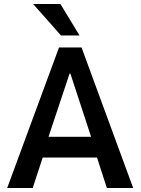

<svg xmlns="http://www.w3.org/2000/svg" viewBox="-20 -943 705 963"><path d="M16 0 276 -705H389L648 0H516L452 -198L501 -153H161L209 -198L144 0ZM329 -574 215 -232 200 -257H461L445 -232L333 -574ZM286 -765 146 -923H283L379 -765Z"/></svg>

Font: Nunito Sans 7pt Condensed
Style: Bold
Weight: 700
Width: 3
Designer: Vernon Adams
Foundry: Vernon Adams
Version: Version 3.101;gftools[0.9.27]